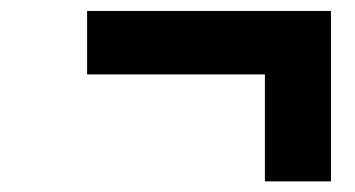

<svg xmlns="http://www.w3.org/2000/svg" viewBox="-20 -498 655 354"><path d="M468.4 -163.6V-360.8H140.6V-477.8H590.2V-163.6Z"/></svg>

Font: Overpass
Style: Italic
Weight: 400
Italic angle: -10°
Designer: Delve Withrington, Dave Bailey, Thomas Jockin
Foundry: Delve Fonts LLC
Version: Version 4.000